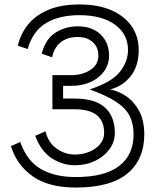

<svg xmlns="http://www.w3.org/2000/svg" viewBox="-20 -821 730 861"><path d="M71 -184Q101 -99 163.5 -63Q226 -27 319 -27Q449 -27 514 -76.5Q579 -126 579 -218Q579 -266 561 -301.5Q543 -337 500 -365Q457 -393 382 -420Q480 -452 517 -498Q554 -544 554 -597Q554 -668 495.5 -710.5Q437 -753 336 -753Q246 -753 186.5 -717.5Q127 -682 104 -601L60 -616Q71 -666 103.5 -708Q136 -750 193.5 -775.5Q251 -801 336 -801Q420 -801 479.5 -775Q539 -749 570.5 -703Q602 -657 602 -597Q602 -525 566 -479.5Q530 -434 474 -420Q511 -413 546 -389.5Q581 -366 604 -323.5Q627 -281 627 -218Q627 -106 551.5 -43Q476 20 319 20Q198 20 126.5 -30.5Q55 -81 29 -166ZM215 -484H299Q349 -484 385 -507Q421 -530 421 -572Q421 -610 395.5 -632.5Q370 -655 329 -655Q280 -655 250.5 -630Q221 -605 214 -564L167 -580Q185 -648 230 -675.5Q275 -703 329 -703Q393 -703 431 -666.5Q469 -630 469 -572Q469 -532 446.5 -501Q424 -470 386 -453Q348 -436 299 -436H263V-379H315Q407 -379 451 -338.5Q495 -298 495 -225Q495 -185 471 -152Q447 -119 406.5 -99.5Q366 -80 316 -80Q261 -80 212.5 -111Q164 -142 138 -212L184 -232Q196 -182 233.5 -155Q271 -128 316 -128Q351 -128 381 -140.5Q411 -153 429 -175Q447 -197 447 -225Q447 -331 315 -331H215Z"/></svg>

Font: Train One
Style: Regular
Weight: 400
Designer: Fontworks Inc.
Foundry: Fontworks Inc.
Version: Version 1.100